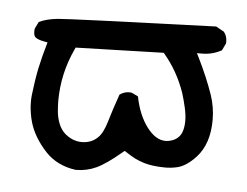

<svg xmlns="http://www.w3.org/2000/svg" viewBox="-36 -410 573 445"><g transform="rotate(5 250.0 -187.5)"><path d="M31.2 -319.3Q31.2 -308.6 35.2 -305.2Q42 -299.8 56.2 -297.4L64 -295.9Q54.2 -262.7 48.3 -234.9Q42.5 -207 38.6 -172.9Q37.6 -164.1 37.6 -158.7Q37.6 -153.3 37.8 -146.7Q38.1 -140.1 39.8 -128.9Q41.5 -117.7 44.9 -106.4Q55.2 -73.2 83.5 -42.5Q110.8 -13.2 154.8 -7.3Q180.2 -7.3 202.4 -17.6Q224.6 -27.8 259.8 -57.6L264.2 -61Q279.3 -50.8 290 -45.4Q311 -35.2 332 -32.7Q346.2 -30.8 360.4 -30.8Q374.5 -30.8 387.2 -33.7Q409.2 -38.1 432.1 -63Q460.9 -94.7 460.9 -150.4Q460.9 -180.2 451.2 -208.5Q437.5 -248 416.5 -290.5L411.1 -301.3H422.9Q447.3 -301.3 468.3 -313L476.1 -329.1Q476.6 -331.1 476.6 -333Q476.6 -347.2 468.8 -356.4L450.2 -366.7Q108.4 -355 82.5 -352.3Q56.6 -349.6 39.6 -341.3L31.7 -325.2Q31.2 -321.8 31.2 -319.3ZM165.5 -72.8Q164.1 -72.8 160.4 -72.8Q156.7 -72.8 150.4 -74.2Q137.2 -77.1 124.5 -87.4Q113.8 -96.7 108.4 -110.6Q103 -124.5 101.8 -138.9Q100.6 -153.3 100.6 -162.6Q100.6 -226.6 127.9 -285.2L129.9 -289.6L334.5 -295.4L336.4 -293Q368.2 -255.4 385.3 -206.1Q390.1 -190.4 394 -173.3Q397.9 -156.2 397.9 -143.1Q397.9 -129.9 395 -120.1Q390.6 -104 375.5 -96.7Q365.7 -92.3 356 -92.3Q333 -92.3 312.5 -119.6Q292 -147 283.7 -189.5L268.6 -196.8Q266.1 -197.3 262 -197.3Q257.8 -197.3 252 -195.6Q246.1 -193.8 240.7 -189.9Q227.5 -152.3 219.7 -125.5Q211.4 -97.7 200.2 -87.4Q186.5 -73.7 165.5 -72.8Z"/></g></svg>

Font: Bakudai
Style: ExtraLight
Weight: 200
Version: Version 1.48